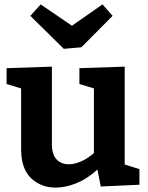

<svg xmlns="http://www.w3.org/2000/svg" viewBox="-20 -841 671 873"><path d="M233 12Q166 12 121 -31Q76 -74 76 -163V-439L10 -459V-531L216 -538V-186Q216 -139 237 -116.5Q258 -94 293 -94Q318 -94 347.5 -106.5Q377 -119 407 -145V-439L341 -459V-531L547 -538V-93L614 -72V-1L438 7L423 -70Q377 -28 327.5 -8Q278 12 233 12ZM446 -821 492 -769 350 -626 270 -619 118 -769 165 -821 307 -724Z"/></svg>

Font: Bitter
Style: Bold
Weight: 700
Designer: Sol Matas, and Bitter project Authors
Foundry: Sol Matas
Version: Version 2.001